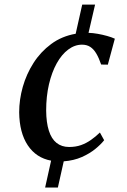

<svg xmlns="http://www.w3.org/2000/svg" viewBox="-20 -693 555 836"><path d="M176.5 123.5 202.5 6.5Q137.5 -5.5 101 -60.2Q64.5 -115 63.5 -204Q63.5 -259 79.2 -314.8Q95 -370.5 126 -419Q157 -467.5 203 -501.5Q249 -535.5 309.5 -546L338 -673H394L365.5 -550Q384 -549.5 405.2 -545.8Q426.5 -542 446.2 -536.5Q466 -531 480 -524.5L449.5 -411.5L420.5 -412Q410.5 -441 399.2 -460Q388 -479 373 -488.8Q358 -498.5 337 -498.5Q305.5 -498.5 277 -477.2Q248.5 -456 227 -417.2Q205.5 -378.5 193.2 -326Q181 -273.5 181 -211.5Q181.5 -159 192.8 -123.8Q204 -88.5 226.2 -70.8Q248.5 -53 281 -53Q309.5 -53 332.8 -61.2Q356 -69.5 376.2 -83.8Q396.5 -98 415 -116L433.5 -82.5Q419.5 -64.5 395 -44.5Q370.5 -24.5 336.2 -9.2Q302 6 257.5 9.5L232 123.5Z"/></svg>

Font: Merriweather 60pt Medium
Style: Italic
Weight: 500
Italic angle: -7.8°
Version: Version 2.101